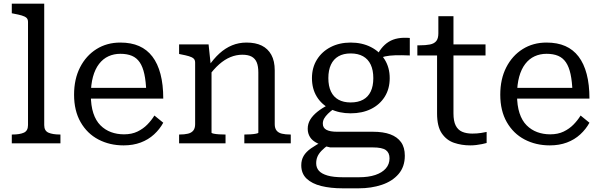

<svg xmlns="http://www.w3.org/2000/svg" viewBox="-20 -778 3263 1042"><path d="M220 -758V-99Q220 -68 243 -58Q266 -48 305 -48H308V0H44V-48H48Q87 -48 109.5 -58Q132 -68 132 -99V-659Q132 -674 123.5 -681.5Q115 -689 98 -694Q81 -699 54 -704L44 -706V-758Z M473 -263Q473 -205 486.5 -164Q500 -123 525 -98Q550 -73 582.5 -61Q615 -49 653 -49Q695 -49 726 -64Q757 -79 779.5 -102Q802 -125 818 -151L866 -112Q847 -77 816 -48.5Q785 -20 743.5 -4.5Q702 11 651 11Q575 11 514 -21Q453 -53 417.5 -115Q382 -177 382 -264Q382 -349 414.5 -412.5Q447 -476 503.5 -511.5Q560 -547 633 -547Q692 -547 735 -528Q778 -509 807 -471Q836 -433 851 -376Q866 -319 866 -243H452V-301H800L774 -279Q772 -336 763.5 -375.5Q755 -415 738.5 -439.5Q722 -464 696 -475Q670 -486 633 -486Q598 -486 568.5 -472.5Q539 -459 517.5 -431Q496 -403 484.5 -361Q473 -319 473 -263Z M952 0V-48H955Q981 -48 1000 -52.5Q1019 -57 1029 -69.5Q1039 -82 1039 -104V-438Q1039 -453 1030.5 -460.5Q1022 -468 1005 -473Q988 -478 962 -483L952 -485V-537H1112L1124 -423L1128 -418V-58Q1128 -55 1140 -52.5Q1152 -50 1169 -49Q1186 -48 1200 -48H1204V0ZM1558 0H1306V-48H1309Q1323 -48 1340 -49Q1357 -50 1369.5 -52.5Q1382 -55 1382 -58V-385Q1382 -418 1373.5 -439Q1365 -460 1346 -470.5Q1327 -481 1295 -481Q1262 -481 1230.5 -468Q1199 -455 1169.5 -429Q1140 -403 1110 -362V-416Q1139 -459 1171 -488Q1203 -517 1239.5 -532Q1276 -547 1318 -547Q1367 -547 1400.5 -530.5Q1434 -514 1452.5 -480.5Q1471 -447 1471 -396V-104Q1471 -82 1481 -69.5Q1491 -57 1510 -52.5Q1529 -48 1555 -48H1558Z M2204 -477Q2158 -479 2125.5 -478Q2093 -477 2070.5 -472Q2048 -467 2033 -455L2018 -459Q2031 -491 2049 -514Q2067 -537 2089.5 -551Q2112 -565 2140.5 -570Q2169 -575 2204 -572ZM1883 -163Q1821 -163 1773.5 -186.5Q1726 -210 1699.5 -253Q1673 -296 1673 -354Q1673 -411 1700 -454.5Q1727 -498 1774.5 -522.5Q1822 -547 1883 -547Q1945 -547 1993 -522.5Q2041 -498 2068 -454.5Q2095 -411 2095 -354Q2095 -296 2068 -253Q2041 -210 1993.5 -186.5Q1946 -163 1883 -163ZM1883 -222Q1923 -222 1950.5 -237Q1978 -252 1992 -281.5Q2006 -311 2006 -354Q2006 -397 1992 -427Q1978 -457 1950.5 -472.5Q1923 -488 1883 -488Q1844 -488 1817 -472.5Q1790 -457 1776 -427Q1762 -397 1762 -354Q1762 -311 1776 -281.5Q1790 -252 1817 -237Q1844 -222 1883 -222ZM1839 244Q1774 244 1723.5 231.5Q1673 219 1644 191.5Q1615 164 1615 119Q1615 90 1628 68Q1641 46 1668 27Q1695 8 1736 -13L1766 6Q1740 24 1724.5 40.5Q1709 57 1702.5 73Q1696 89 1696 108Q1696 132 1710.5 148.5Q1725 165 1757 174.5Q1789 184 1842 184H1927Q1980 184 2017 171.5Q2054 159 2074 136Q2094 113 2094 81Q2094 51 2074 36.5Q2054 22 2003 22H1774H1772Q1730 13 1702.5 -0.5Q1675 -14 1662.5 -34Q1650 -54 1650 -79Q1650 -106 1663.5 -128.5Q1677 -151 1702.5 -171.5Q1728 -192 1764 -210L1794 -189Q1773 -174 1759.5 -160.5Q1746 -147 1739 -134.5Q1732 -122 1732 -107Q1732 -84 1751.5 -73.5Q1771 -63 1809 -63H2004Q2060 -63 2098 -49Q2136 -35 2156.5 -6.5Q2177 22 2177 67Q2177 127 2143 166.5Q2109 206 2052 225Q1995 244 1927 244Z M2245 -477V-532H2256Q2290 -532 2313 -536.5Q2336 -541 2347.5 -555Q2359 -569 2359 -597L2424 -537H2615V-477ZM2441 -163Q2441 -121 2453 -97Q2465 -73 2488 -63Q2511 -53 2543 -53Q2569 -53 2591 -56.5Q2613 -60 2621 -62V-2Q2611 1 2596 4Q2581 7 2565 9Q2549 11 2532 11Q2485 11 2444 -3Q2403 -17 2377.5 -54.5Q2352 -92 2352 -162V-522L2359 -530V-690H2441Z M2786 -263Q2786 -205 2799.5 -164Q2813 -123 2838 -98Q2863 -73 2895.5 -61Q2928 -49 2966 -49Q3008 -49 3039 -64Q3070 -79 3092.5 -102Q3115 -125 3131 -151L3179 -112Q3160 -77 3129 -48.5Q3098 -20 3056.5 -4.5Q3015 11 2964 11Q2888 11 2827 -21Q2766 -53 2730.5 -115Q2695 -177 2695 -264Q2695 -349 2727.5 -412.5Q2760 -476 2816.5 -511.5Q2873 -547 2946 -547Q3005 -547 3048 -528Q3091 -509 3120 -471Q3149 -433 3164 -376Q3179 -319 3179 -243H2765V-301H3113L3087 -279Q3085 -336 3076.5 -375.5Q3068 -415 3051.5 -439.5Q3035 -464 3009 -475Q2983 -486 2946 -486Q2911 -486 2881.5 -472.5Q2852 -459 2830.5 -431Q2809 -403 2797.5 -361Q2786 -319 2786 -263Z"/></svg>

Font: Roboto Serif
Style: Regular
Weight: 400
Designer: Greg Gazdowicz
Foundry: Commercial Type
Version: Version 1.008